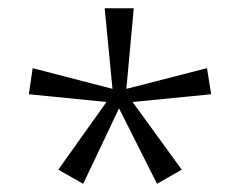

<svg xmlns="http://www.w3.org/2000/svg" viewBox="-20 -780 591 471"><path d="M50.8 -548.8 60.1 -612.8 255.9 -562 236.8 -759.8H308.1L290 -562L487.8 -612.8L498 -548.8L305.2 -529.8L425.8 -363.8L365.2 -329.1L272 -514.2L184.1 -329.1L123 -363.8L241.2 -529.8Z"/></svg>

Font: Open Sans Light
Style: Regular
Weight: 300
Foundry: Ascender Corporation
Version: Version 1.10